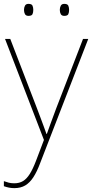

<svg xmlns="http://www.w3.org/2000/svg" viewBox="-26 -729 476 992"><path d="M0 -528H27L164 -172Q176 -140 185.5 -115Q195 -90 202 -70.5Q209 -51 214 -37H216Q224 -59 235.5 -91Q247 -123 264 -168L403 -528H430L181 115Q165 158 146.5 186.5Q128 215 104.5 229Q81 243 48 243Q34 243 21 240.5Q8 238 -6 233V207Q8 212 20 215Q32 218 48 218Q74 218 93 206.5Q112 195 128 169.5Q144 144 160 102L201 -6ZM98 -678Q98 -690 103 -699.5Q108 -709 121 -709Q138 -709 142 -699.5Q146 -690 146 -678Q146 -665 142 -656Q138 -647 121 -647Q108 -647 103 -656Q98 -665 98 -678ZM283 -678Q283 -690 288 -699.5Q293 -709 306 -709Q323 -709 327 -699.5Q331 -690 331 -678Q331 -665 327 -656Q323 -647 306 -647Q293 -647 288 -656Q283 -665 283 -678Z"/></svg>

Font: Noto Sans Armenian Thin
Style: Regular
Weight: 250
Version: Version 2.007